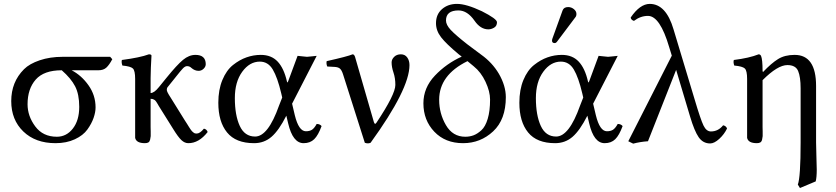

<svg xmlns="http://www.w3.org/2000/svg" viewBox="-20 -718 4250 976"><path d="M480 -360.8H344.2Q394 -335 429.9 -284.4Q465.8 -233.9 465.8 -171.9Q465.8 -147.9 455.8 -118.9Q445.8 -89.8 424.3 -59.8Q402.8 -29.8 360.4 -10Q317.9 9.8 262.2 9.8Q160.2 9.8 98.6 -49.6Q37.1 -108.9 37.1 -204.1Q37.1 -301.3 102.1 -366.2Q129.9 -394 181.9 -411.6Q233.9 -429.2 298.8 -429.2H540L550.8 -417Q535.6 -388.2 520.8 -374.5Q505.9 -360.8 480 -360.8ZM269 -22.9Q317.9 -22.9 350.3 -64.5Q382.8 -106 382.8 -174.8Q382.8 -238.8 361.8 -279.3Q340.8 -319.8 293.9 -360.8Q203.1 -360.8 161.6 -313.5Q120.1 -266.1 120.1 -188Q120.1 -127.9 159.2 -75.4Q198.2 -22.9 269 -22.9Z M667 -316.9Q667 -358.9 655.5 -369.9Q644 -380.9 602.1 -384.8Q596.2 -401.9 599.6 -413.1Q692.4 -425.3 736.8 -441.9Q750 -441.9 750 -435.1Q746.1 -371.1 745.6 -321.3V-245.1Q763.7 -245.1 787.6 -274.9L825.7 -321.8Q879.9 -388.7 910.4 -413.8Q940.9 -439 973.6 -439Q1025.4 -439 1025.9 -392.1Q1025.9 -378.9 1014.9 -368.4Q1003.9 -357.9 989.7 -357.9Q969.7 -357.9 952.6 -373Q943.8 -381.8 930.7 -381.8Q920.9 -381.8 909.9 -370.4Q898.9 -358.9 875 -328.6Q868.7 -320.8 865.7 -316.9L831.1 -273.9Q828.1 -270 827.9 -261Q827.6 -252 846.7 -223.1L918.9 -106.9Q923.8 -100.1 930.4 -89.1Q937 -78.1 940.4 -73Q943.8 -67.9 948.2 -61Q952.6 -54.2 955.8 -51Q959 -47.9 963.4 -44.4Q967.8 -41 971.2 -40Q974.6 -39.1 980 -39.1Q996.1 -39.1 1016.6 -64Q1030.8 -61 1035.6 -46.9Q990.7 10.3 937 9.8Q918.9 9.8 902.3 -5.6Q885.7 -21 859.9 -63L786.6 -180.2Q785.6 -182.1 782.2 -188Q778.8 -193.8 777.3 -196Q775.9 -198.2 772.9 -202.6Q770 -207 767.8 -208.5Q765.6 -210 762.2 -211.9Q758.8 -213.9 754.9 -214.8Q751 -215.8 745.6 -215.8V-71.8Q745.6 -66.9 746.1 -50Q746.6 -33.2 746.1 -26.1Q745.6 -19 743.2 -8.5Q740.7 2 734.4 5.9Q728 9.8 716.8 9.8Q672.9 9.8 667 -17.1V-71.8Z M1464.8 -190.9 1478.5 -132.8Q1498.5 -50.8 1534.7 -50.8Q1553.7 -50.8 1565.7 -58.3Q1577.6 -65.9 1589.8 -87.9Q1606 -87.9 1614.7 -77.1Q1597.7 -30.3 1577.1 -10.3Q1556.6 9.8 1523.4 9.8Q1468.3 9.8 1444.8 -90.8L1435.5 -129.9Q1397.5 -54.7 1360.1 -22.5Q1322.8 9.8 1271.5 9.8Q1178.7 9.8 1134.3 -44.7Q1089.8 -99.1 1089.8 -195.8Q1089.8 -261.7 1110.4 -311.3Q1130.9 -360.8 1164.3 -387.5Q1197.8 -414.1 1233.2 -426.5Q1268.6 -439 1305.7 -439Q1359.4 -439 1391.4 -405Q1423.3 -371.1 1438.5 -304.2Q1440.9 -294.4 1443.8 -302.7Q1444.3 -303.7 1445.3 -306.2L1492.7 -434.1Q1499.5 -434.1 1516.6 -431.6Q1533.7 -429.2 1540.5 -429.2Q1548.3 -429.2 1565.9 -431.6Q1583.5 -434.1 1589.8 -434.1ZM1414.6 -222.2 1409.7 -243.2Q1390.6 -324.2 1366.7 -364.5Q1342.8 -404.8 1300.8 -404.8Q1249 -404.8 1211.4 -353.3Q1173.8 -301.8 1173.8 -219.2Q1173.8 -132.3 1198.7 -78.1Q1223.6 -23.9 1276.9 -23.9Q1342.8 -23.9 1398.4 -181.2Z M1723.6 -340.8Q1716.8 -361.8 1707.8 -369.4Q1698.7 -377 1680.7 -377.9L1643.6 -379.9Q1637.7 -393.1 1640.6 -407.2Q1747.6 -431.2 1772.5 -441.9Q1780.3 -441.9 1784.7 -429.2L1880.4 -98.1Q1885.3 -81.5 1893.6 -94.2Q1989.7 -238.3 1989.7 -286.1Q1989.7 -321.3 1980.2 -349.1Q1970.7 -377 1970.7 -400.9Q1970.7 -416 1983.6 -429Q1996.6 -441.9 2017.6 -441.9Q2038.6 -441.9 2050 -426Q2061.5 -410.2 2061.5 -387.2Q2061.5 -265.1 1863.8 7.8Q1850.6 13.7 1834.5 7.8Z M2327.1 -430.2 2312 -441.9Q2248 -495.1 2222.2 -528.6Q2196.3 -562 2196.3 -600.1Q2196.3 -645 2226.8 -671.6Q2257.3 -698.2 2303.2 -698.2Q2350.1 -698.2 2429.2 -661.1Q2506.3 -622.1 2506.3 -605Q2506.3 -585.9 2491.7 -577.4Q2477.1 -568.8 2462.4 -568.8Q2422.4 -568.8 2392.1 -612.8Q2356 -664.6 2311 -665Q2247.1 -665 2247.1 -613.8Q2247.1 -591.8 2271.2 -565.9Q2295.4 -540 2355 -493.2L2426.3 -439.9Q2482.4 -399.9 2516.1 -342.8Q2551.3 -281.7 2551.3 -224.1Q2551.3 -110.4 2486.8 -50.3Q2422.4 9.8 2334 9.8Q2243.2 9.8 2187.7 -48.6Q2132.3 -106.9 2132.3 -192.9Q2132.3 -272 2190.7 -333.5Q2249 -395 2327.1 -430.2ZM2356.4 -407.2Q2212.4 -336.4 2212.4 -210.9Q2212.4 -141.1 2246.8 -82Q2281.2 -22.9 2345.2 -22.9Q2367.2 -22.9 2386.7 -30Q2406.2 -37.1 2426.8 -55.7Q2447.3 -74.2 2459.2 -114Q2471.2 -153.8 2471.2 -211.9Q2471.2 -252.9 2448.2 -302Q2425.3 -351.1 2388.2 -380.9Z M2868.2 -682.1Q2884.3 -682.1 2897.2 -671.6Q2910.2 -661.1 2910.2 -647Q2910.2 -635.7 2903.8 -628.9L2812 -506.8Q2806.2 -499 2799.8 -499Q2785.6 -499 2786.1 -512.2Q2786.1 -516.1 2788.1 -522L2839.8 -665Q2846.2 -682.1 2868.2 -682.1ZM2995.1 -190.9 3008.8 -132.8Q3028.8 -50.8 3064.9 -50.8Q3084 -50.8 3095.9 -58.3Q3107.9 -65.9 3120.1 -87.9Q3136.2 -87.9 3145 -77.1Q3127.9 -30.3 3107.4 -10.3Q3086.9 9.8 3053.7 9.8Q2998.5 9.8 2975.1 -90.8L2965.8 -129.9Q2927.7 -54.7 2890.4 -22.5Q2853 9.8 2801.8 9.8Q2709 9.8 2664.6 -44.7Q2620.1 -99.1 2620.1 -195.8Q2620.1 -261.7 2640.6 -311.3Q2661.1 -360.8 2694.6 -387.5Q2728 -414.1 2763.4 -426.5Q2798.8 -439 2835.9 -439Q2889.6 -439 2921.6 -405Q2953.6 -371.1 2968.8 -304.2Q2971.2 -294.4 2974.1 -302.7Q2974.6 -303.7 2975.6 -306.2L3022.9 -434.1Q3029.8 -434.1 3046.9 -431.6Q3064 -429.2 3070.8 -429.2Q3078.6 -429.2 3096.2 -431.6Q3113.8 -434.1 3120.1 -434.1ZM2944.8 -222.2 2939.9 -243.2Q2920.9 -324.2 2897 -364.5Q2873 -404.8 2831.1 -404.8Q2779.3 -404.8 2741.7 -353.3Q2704.1 -301.8 2704.1 -219.2Q2704.1 -132.3 2729 -78.1Q2753.9 -23.9 2807.1 -23.9Q2873 -23.9 2928.7 -181.2Z M3675.8 -64.9Q3661.6 -35.2 3636.2 -12Q3610.8 11.2 3589.8 11.2Q3553.7 11.2 3531.7 -20.3Q3509.8 -51.8 3487.8 -126L3417 -362.8L3273.9 0Q3233.4 2.9 3198.7 12.2L3173.8 0L3395 -435.1L3381.8 -478Q3335 -637.2 3273.9 -637.2Q3235.8 -637.2 3202.6 -611.8Q3187.5 -616.7 3186 -628.9Q3232.9 -697.8 3282.7 -698.2Q3365.7 -698.2 3403.8 -568.8L3510.7 -213.9Q3541.5 -109.9 3556.2 -79.8Q3570.8 -49.8 3593.8 -49.8Q3630.9 -49.8 3655.8 -81.1Q3670.9 -78.1 3675.8 -64.9Z M3856.4 -357.9Q3857.4 -351.6 3858.9 -352.1Q3900.9 -396.5 3935.1 -417.7Q3969.2 -439 4019.5 -439Q4128.4 -439 4128.4 -280.8V5.9Q4128.4 32.7 4130.1 79.3Q4131.8 126 4131.8 144Q4131.8 184.1 4126.5 204.1L4046.4 237.8L4035.6 220.2Q4049.8 183.1 4049.8 5.9V-269Q4049.8 -327.1 4037.1 -357.2Q4024.4 -387.2 3982.4 -387.2Q3933.1 -387.2 3856.4 -310.5V-71.8Q3856.4 -66.9 3856.9 -50Q3857.4 -33.2 3856.9 -26.1Q3856.4 -19 3854 -8.5Q3851.6 2 3845 5.9Q3838.4 9.8 3827.6 9.8Q3783.7 9.8 3777.8 -17.1V-71.8V-316.9Q3777.8 -358.9 3766.1 -369.9Q3754.4 -380.9 3712.4 -384.8Q3706.5 -401.9 3710.4 -413.1Q3788.6 -422.9 3836.4 -441.9Q3844.2 -441.9 3848.6 -434.1Q3856.4 -416 3856.4 -357.9Z"/></svg>

Font: Linux Libertine
Style: Regular
Weight: 400
Designer: Philipp H. Poll
Foundry: Philipp H. Poll
Version: Version 5.3.0 ; ttfautohint (v0.9)